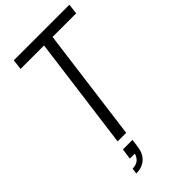

<svg xmlns="http://www.w3.org/2000/svg" viewBox="-300 -855 1145 1145"><g transform="rotate(-45 272.5 -283.0)"><path d="M241.2 56.2 233.9 106.9Q227.5 158.2 196.5 186Q165.5 213.9 115.2 213.9L120.1 178.2Q176.8 178.2 192.9 124H150.9L160.2 56.2ZM337.9 -714.8 244.1 0H171.9L266.1 -714.8H67.9L76.2 -779.8H544.9L537.1 -714.8Z"/></g></svg>

Font: Cooper Hewitt
Style: Book Italic
Weight: 706
Designer: Village Type and Design LLC
Foundry: Cooper Hewitt Smithsonian Design Museum
Version: 1.000